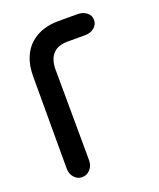

<svg xmlns="http://www.w3.org/2000/svg" viewBox="-121 -701 644 780"><g transform="rotate(-20 201.0 -311.5)"><path d="M221 -626H307Q331 -626 347 -613.5Q363 -601 363 -581Q363 -561 347 -548Q331 -535 307 -535H232Q201 -535 182.5 -523.5Q164 -512 155.5 -492Q147 -472 147 -447L149 -52Q149 -28 134.5 -12.5Q120 3 100 3Q80 3 66 -12.5Q52 -28 52 -52V-449Q52 -496 66 -530Q80 -564 104 -585Q128 -606 158.5 -616Q189 -626 221 -626Z"/></g></svg>

Font: Beiruti SemiBold
Style: Regular
Weight: 600
Designer: Arlette Boutros
Foundry: Boutros
Version: Version 1.41